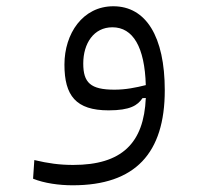

<svg xmlns="http://www.w3.org/2000/svg" viewBox="-20 -354 626 598"><path d="M206.5 223.1C401.4 223.1 493.2 123 493.2 -72.8C493.2 -240.2 434.6 -334.5 333 -334.5C237.8 -334.5 180.7 -249.5 180.7 -152.8C180.7 -56.2 216.3 -10.3 318.4 -10.3C385.3 -10.3 408.7 -25.9 423.8 -48.3L434.1 -48.8C428.2 91.8 359.4 159.7 208 159.7C165.5 159.7 130.4 154.8 86.9 144.5L83 202.6C118.2 216.8 164.1 223.1 206.5 223.1ZM434.1 -88.9C402.8 -81.1 371.6 -74.7 336.4 -74.7C261.7 -74.7 239.3 -96.7 239.3 -156.2C239.3 -218.8 272 -269 330.1 -269C394.5 -269 430.7 -207 434.1 -88.9Z"/></svg>

Font: Cascadia Code Light
Style: Regular
Weight: 300
Monospace: yes
Designer: Aaron Bell
Foundry: Saja Typeworks
Version: Version 2404.023